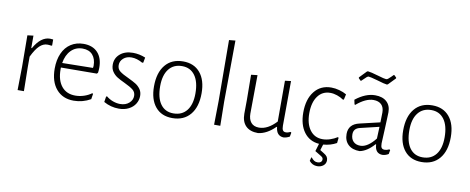

<svg xmlns="http://www.w3.org/2000/svg" viewBox="-72 -1037 3810 1557"><g transform="rotate(10 1832.5 -258.0)"><path d="M302 -454V-404L295 -402Q277 -405 263 -405Q229 -405 199 -376.5Q169 -348 138 -284V-198L141 0H89L92 -195L90 -451L139 -457V-355H144Q201 -456 276 -456Q288 -456 302 -454Z M710 -293Q710 -273 707 -252L699 -243L403 -241V-226Q403 -137 443.5 -87Q484 -37 557 -37Q593 -37 628 -48.5Q663 -60 690 -80L697 -76L690 -31Q625 6 551 6Q460 6 407.5 -55.5Q355 -117 355 -224Q355 -296 379 -350Q403 -404 448 -433Q493 -462 552 -462Q627 -462 668.5 -417.5Q710 -373 710 -293ZM662 -300Q662 -358 633 -390.5Q604 -423 551 -423Q494 -423 456 -384.5Q418 -346 407 -279L660 -283Z M1062 -439 1054 -396 1045 -394Q998 -421 954 -421Q913 -421 887 -398Q861 -375 861 -342Q861 -310 885 -291.5Q909 -273 958 -251Q998 -232 1020.5 -218Q1043 -204 1059.5 -181Q1076 -158 1076 -125Q1076 -90 1057.5 -60Q1039 -30 1004 -12Q969 6 923 6Q856 6 798 -27L805 -72L812 -76Q837 -55 867.5 -44Q898 -33 926 -33Q972 -33 1000 -58Q1028 -83 1028 -117Q1028 -148 1005 -166.5Q982 -185 933 -208Q894 -226 870 -241Q846 -256 829.5 -280Q813 -304 813 -338Q813 -391 853 -425.5Q893 -460 959 -460Q1012 -460 1062 -439Z M1563 -233Q1563 -120 1510 -57Q1457 6 1363 6Q1273 6 1223 -54.5Q1173 -115 1173 -222Q1173 -335 1225.5 -398.5Q1278 -462 1372 -462Q1462 -462 1512.5 -401.5Q1563 -341 1563 -233ZM1222 -232Q1222 -136 1259.5 -84.5Q1297 -33 1365 -33Q1436 -33 1475 -82.5Q1514 -132 1514 -223Q1514 -319 1476 -371Q1438 -423 1370 -423Q1300 -423 1261 -373Q1222 -323 1222 -232Z M1755 -198 1758 0H1707L1710 -195L1707 -697L1759 -702Z M2335 -45 2329 -12Q2305 2 2278 4Q2249 2 2233 -16Q2217 -34 2213 -71H2209Q2141 -3 2069 5Q2003 5 1968 -30Q1933 -65 1933 -131L1934 -240L1932 -451L1984 -457L1981 -141Q1981 -93 2003.5 -66.5Q2026 -40 2069 -40Q2141 -40 2211 -115V-451L2260 -457L2258 -89Q2258 -63 2265.5 -51.5Q2273 -40 2290 -40Q2308 -40 2328 -50Z M2606 5 2591 53 2623 73Q2642 84 2650.5 96.5Q2659 109 2659 126Q2659 153 2638.5 169.5Q2618 186 2588 186Q2548 186 2522 154L2529 125L2533 124Q2546 140 2557.5 147.5Q2569 155 2586 155Q2602 155 2612 147Q2622 139 2622 125Q2622 115 2616.5 109Q2611 103 2599 96L2553 68L2572 5Q2493 -1 2447.5 -62Q2402 -123 2402 -224Q2402 -333 2453 -397.5Q2504 -462 2592 -462Q2624 -462 2658.5 -452.5Q2693 -443 2718 -428L2708 -383L2700 -382Q2677 -398 2648 -408Q2619 -418 2591 -418Q2526 -418 2488.5 -366.5Q2451 -315 2451 -226Q2451 -139 2489 -88Q2527 -37 2593 -37Q2623 -37 2655 -47.5Q2687 -58 2713 -75L2720 -71L2715 -27Q2667 0 2606 5Z M3082 -345Q3082 -324 3080 -289.5Q3078 -255 3077 -216Q3071 -102 3071 -87Q3071 -61 3078.5 -50.5Q3086 -40 3104 -40Q3122 -40 3142 -50L3149 -45L3143 -12Q3119 3 3092 4Q3032 2 3029 -71H3024Q2967 -6 2906 6Q2846 6 2812 -25.5Q2778 -57 2778 -113Q2778 -194 2866 -214L3032 -253L3034 -334Q3034 -377 3011 -399.5Q2988 -422 2946 -422Q2882 -422 2806 -357L2800 -360L2792 -397Q2874 -462 2953 -462Q3014 -462 3048 -431Q3082 -400 3082 -345ZM2876 -179Q2825 -167 2825 -119Q2825 -81 2846 -59.5Q2867 -38 2904 -38Q2934 -38 2965.5 -59Q2997 -80 3027 -119L3031 -216ZM3095 -632V-626L3038 -567L3030 -564Q3009 -566 2950 -584Q2886 -602 2874 -602Q2868 -602 2859.5 -595.5Q2851 -589 2842 -579L2820 -558H2814L2797 -576V-582L2854 -641L2862 -643Q2885 -641 2946 -623Q3003 -606 3017 -606Q3024 -606 3032 -612Q3040 -618 3053 -631Q3053 -631 3072 -650H3077Z M3615 -233Q3615 -120 3562 -57Q3509 6 3415 6Q3325 6 3275 -54.5Q3225 -115 3225 -222Q3225 -335 3277.5 -398.5Q3330 -462 3424 -462Q3514 -462 3564.5 -401.5Q3615 -341 3615 -233ZM3274 -232Q3274 -136 3311.5 -84.5Q3349 -33 3417 -33Q3488 -33 3527 -82.5Q3566 -132 3566 -223Q3566 -319 3528 -371Q3490 -423 3422 -423Q3352 -423 3313 -373Q3274 -323 3274 -232Z"/></g></svg>

Font: Luna Sans Light
Style: Regular
Weight: 300
Designer: Juan Pablo del Peral
Foundry: Huerta Tipografica
Version: Version 2.001; ttfautohint (v1.5)